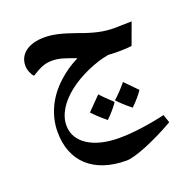

<svg xmlns="http://www.w3.org/2000/svg" viewBox="-125 -662 905 931"><g transform="rotate(-20 327.5 -196.0)"><path d="M373 153C415 153 520 112 630 49L616 7C523 28 443 38 375 38C247 38 156 -16 156 -106C156 -162 190 -216 249 -263C308 -310 397 -348 464 -359C497 -356 559 -357 585 -361L626 -473L535 -471C484 -471 433 -482 361 -509C287 -535 245 -545 201 -545C119 -545 68 -507 68 -447C68 -425 79 -399 91 -387C138 -416 160 -426 199 -426C236 -426 272 -412 318 -395C277 -375 242 -350 212 -322C143 -259 105 -177 105 -91C105 62 204 153 373 153ZM488 -78C515 -104 535 -128 548 -148C511 -186 490 -207 486 -211C463 -183 440 -159 419 -141C436 -122 459 -101 488 -78ZM354 -63C378 -86 398 -109 415 -134C382 -165 361 -186 353 -196C330 -173 308 -150 285 -127C299 -111 321 -90 354 -63Z"/></g></svg>

Font: Noto Naskh Arabic UI
Style: Bold
Weight: 700
Designer: Monotype Design Team, David Williams, Mohamad Dakak and Nizar Qandah
Foundry: Monotype Imaging Inc.
Version: Version 2.016